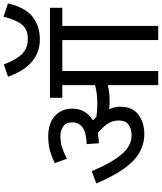

<svg xmlns="http://www.w3.org/2000/svg" viewBox="67 -996 929 1103"><g transform="rotate(-90 531.5 -444.5)"><path d="M470 -218Q470 -148 424.5 -114Q379 -80 312 -80Q226 -80 159 -144Q92 -208 29 -356L100 -382Q143 -276 193 -214.5Q243 -153 305 -153Q343 -153 367 -170.5Q391 -188 391 -227Q391 -264 370.5 -293Q350 -322 318 -347Q291 -342 260 -341L255 -411Q323 -413 351.5 -435Q380 -457 380 -494Q380 -530 356.5 -546Q333 -562 302 -562Q265 -562 235 -552Q205 -542 171 -525L146 -594Q172 -608 210.5 -620Q249 -632 298 -632Q376 -632 417.5 -593Q459 -554 459 -495Q459 -417 392 -375Q403 -365 412 -355Q450 -350 486 -350Q518 -350 543 -353Q568 -356 594 -363V-551H521V-622H1038V-551H934V0H853V-551H675V0H594V-290Q570 -284 547 -281.5Q524 -279 498 -279Q481 -279 455 -282Q470 -252 470 -218ZM1063 -863Q1040 -763 986.5 -721.5Q933 -680 856 -680Q784 -680 730 -724.5Q676 -769 642 -863L713 -887Q739 -817 772.5 -783Q806 -749 859 -749Q916 -749 943.5 -785.5Q971 -822 987 -889Z"/></g></svg>

Font: RS Noto Sans
Style: Regular
Weight: 400
Designer: Monotype Design Team
Foundry: Monotype Imaging Inc.
Version: Version 3.10